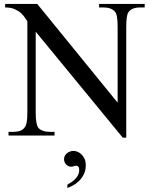

<svg xmlns="http://www.w3.org/2000/svg" viewBox="-20 -682 763 966"><path d="M685.1 -644.5Q664.1 -644.5 648.9 -638.4Q633.8 -632.3 625.5 -619.6Q615.2 -603 615.2 -547.4V10.7H597.7L159.7 -522.5V-115.7Q159.7 -54.7 173.3 -38.6Q191.4 -18.6 231.4 -18.6H254.4V0H22.9V-18.6H45.9Q67.9 -18.6 82.8 -24.4Q97.7 -30.3 106 -43.9Q111.8 -51.8 114.7 -69.1Q117.7 -86.4 117.7 -115.7V-575.7Q112.8 -581.1 105.7 -592.5Q98.6 -604 86.2 -615.5Q73.7 -627 54.4 -635.7Q35.2 -644.5 5.9 -644.5V-662.1H167.5L571.8 -165.5V-547.4Q571.8 -610.4 558.1 -623.5Q540 -644.5 500.5 -644.5H478.5V-662.1H708V-644.5ZM411.6 147.9Q411.6 176.3 400.9 196.5Q390.1 216.8 375.5 230.5Q360.8 244.1 345 252.2Q329.1 260.3 318.8 263.7V247.1Q328.1 241.7 338.6 234.9Q349.1 228 357.9 219.2Q366.7 210.4 372.6 199.2Q378.4 188 378.4 173.3Q378.4 159.7 373 155.5Q367.7 151.4 364.7 151.4Q360.4 151.4 352.5 154.1Q344.7 156.7 337.9 156.7Q331.5 156.7 325.2 154.1Q318.8 151.4 313.7 146.5Q308.6 141.6 305.4 134.5Q302.2 127.4 302.2 118.7Q302.2 108.4 306.9 100.6Q311.5 92.8 318.6 87.6Q325.7 82.5 333.7 79.8Q341.8 77.1 349.1 77.1Q359.9 77.1 371.1 82Q382.3 86.9 391.4 96.2Q400.4 105.5 406 118.4Q411.6 131.3 411.6 147.9Z"/></svg>

Font: Doulos SIL Compact
Style: Regular
Weight: 400
Designer: Walt Agee, Victor Gaultney, Peter Martin, Debbi Hosken
Foundry: SIL International
Version: Version 4.110; 2011; Maintenance release ; LnSpcTght